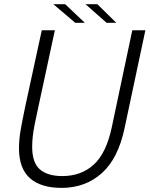

<svg xmlns="http://www.w3.org/2000/svg" viewBox="-20 -881 709 910"><path d="M570.5 -274Q540 -129 462 -59.8Q384 9.5 272 9.5Q173 9.5 121.5 -36.8Q70 -83 70 -178Q70 -219 77.5 -262.8Q85 -306.5 100 -378L178 -737.5H240L162 -375Q151.5 -327.5 145 -294.5Q138.5 -261.5 135.5 -236.2Q132.5 -211 132.5 -185Q132.5 -110 169 -78.2Q205.5 -46.5 275.5 -46.5Q364.5 -46.5 424 -100.5Q483.5 -154.5 509.5 -276.5L607 -737.5H669ZM531 -773H485L385.5 -861H441.5ZM382 -773H336.5L233 -861H289Z"/></svg>

Font: Epilogue Light
Style: Italic
Weight: 300
Italic angle: -12°
Designer: Tyler Finck
Foundry: Etcetera Type Co
Version: Version 2.111; ttfautohint (v1.8.3)